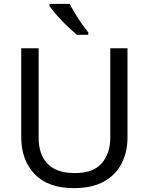

<svg xmlns="http://www.w3.org/2000/svg" viewBox="-20 -964 771 994"><path d="M640 -252Q640 -178 610 -118.5Q580 -59 518.5 -24.5Q457 10 362 10Q229 10 159.5 -62.5Q90 -135 90 -254V-714H180V-251Q180 -164 226.5 -116Q273 -68 367 -68Q464 -68 507.5 -119.5Q551 -171 551 -252V-714H640ZM341 -944Q352 -922 368.5 -894.5Q385 -867 403.5 -841Q422 -815 437 -796V-784H378Q361 -798 340 -817.5Q319 -837 298.5 -858.5Q278 -880 261.5 -900Q245 -920 236 -934V-944Z"/></svg>

Font: Noto Sans Ol Chiki
Style: Regular
Weight: 400
Designer: Monotype Design Team, Lewis McGuffie
Foundry: Monotype Imaging Inc.
Version: Version 2.003